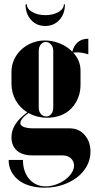

<svg xmlns="http://www.w3.org/2000/svg" viewBox="-20 -692 438 887"><path d="M186 175Q231 175 269.5 162Q308 149 336.5 127Q365 105 381.5 74.5Q398 44 398 9Q398 -38 371 -68.5Q344 -99 303 -99H137Q106 -99 90 -105.5Q74 -112 74 -123Q74 -133 83.5 -145Q93 -157 112 -170Q131 -159 153 -153.5Q175 -148 198 -148Q232 -148 260.5 -159Q289 -170 309 -190.5Q329 -211 340.5 -239Q352 -267 352 -301V-366Q352 -389 343.5 -410Q335 -431 318 -449Q323 -449 327.5 -449.5Q332 -450 337 -450Q349 -450 362.5 -447.5Q376 -445 388 -441V-513Q359 -513 340 -497.5Q321 -482 314 -453Q290 -478 256 -491.5Q222 -505 187 -505Q155 -505 127 -493.5Q99 -482 78 -462.5Q57 -443 45 -416.5Q33 -390 33 -360V-306Q33 -264 52 -229.5Q71 -195 106 -173Q68 -145 50.5 -117Q33 -89 33 -58Q33 -18 58.5 4Q84 26 130 26H270Q293 26 307.5 39.5Q322 53 322 73Q322 90 310.5 107.5Q299 125 280.5 138.5Q262 152 238.5 160.5Q215 169 191 169Q167 169 148 160Q129 151 115 135Q101 119 93.5 96.5Q86 74 86 47H20Q20 76 32 99.5Q44 123 65.5 140Q87 157 118 166Q149 175 186 175ZM159 -195V-457Q159 -475 168.5 -486.5Q178 -498 192 -498Q206 -498 216 -486Q226 -474 226 -457V-195Q226 -177 217 -165.5Q208 -154 194 -154Q179 -154 169 -165.5Q159 -177 159 -195ZM275 -672H280Q280 -628 254.5 -600Q229 -572 189 -572Q149 -572 123.5 -600Q98 -628 98 -672H104Q104 -651 129 -636.5Q154 -622 190 -622Q225 -622 250 -636.5Q275 -651 275 -672Z"/></svg>

Font: Moniqa Black
Style: Regular
Weight: 900
Designer: Rajesh Rajput
Foundry: Rajesh Rajput
Version: Version 1.000